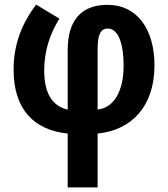

<svg xmlns="http://www.w3.org/2000/svg" viewBox="-20 -574 730 834"><path d="M137 -554C74 -471 39 -380 39 -271C39 -96 131 -8 274 6V240H404V6C551 -8 651 -112 651 -290C651 -448 575 -553 447 -553C334 -553 274 -487 274 -356V-98C212 -112 172 -162 172 -268C172 -353 197 -427 238 -493ZM448 -450C493 -450 517 -386 517 -289C517 -178 475 -106 404 -98V-359C404 -424 417 -450 448 -450Z"/></svg>

Font: Noto Sans Display SemiCondensed
Style: Bold
Weight: 700
Width: 4
Designer: Monotype Design Team
Foundry: Monotype Imaging Inc.
Version: Version 1.900